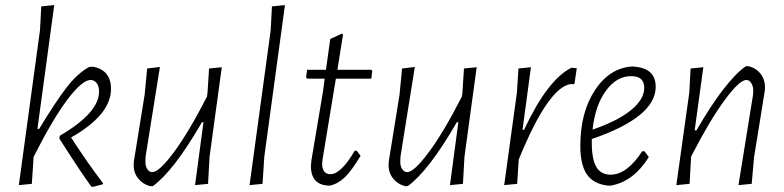

<svg xmlns="http://www.w3.org/2000/svg" viewBox="-20 -723 3080 754"><path d="M346 -461Q416 -447 416 -374Q416 -272 259 -183Q328 -77 385 -3L383 1L344 11L338 9Q293 -53 213 -179L215 -190Q369 -280 369 -363Q369 -386 359 -397.5Q349 -409 336 -409Q303 -409 245.5 -333Q188 -257 112 -107L105 -1L54 4L137 -604L142 -698L193 -703L127 -217H134Q196 -320 240 -377.5Q284 -435 330 -460Z M608 -460 552 -110 551 -92Q550 -72 558 -59.5Q566 -47 578 -47Q605 -47 663.5 -126Q722 -205 793 -344L795 -360L801 -454L851 -459L803 -108L797 -1L746 4L779 -243H773Q662 -51 580 8H569Q540 0 522 -23Q504 -46 505 -78L506 -91L548 -351L558 -454Z M1099 -703 1018 -108 1011 -1 960 4 1043 -604 1048 -698Z M1276 6Q1201 6 1201 -71L1203 -94L1248 -361L1255 -414H1187L1182 -419L1186 -449H1260L1277 -570L1323 -591L1327 -587L1305 -449H1438L1442 -444L1438 -414H1299L1247 -99L1245 -81Q1245 -39 1278 -39Q1319 -39 1373 -131H1381L1396 -111Q1361 -53 1335 -27.5Q1309 -2 1276 6Z M1609 -460 1553 -110 1552 -92Q1551 -72 1559 -59.5Q1567 -47 1579 -47Q1606 -47 1664.5 -126Q1723 -205 1794 -344L1796 -360L1802 -454L1852 -459L1804 -108L1798 -1L1747 4L1780 -243H1774Q1663 -51 1581 8H1570Q1541 0 1523 -23Q1505 -46 1506 -78L1507 -91L1549 -351L1559 -454Z M2065 -459 2032 -213H2038Q2130 -410 2224 -457L2245 -455L2236 -394L2231 -392L2221 -393Q2132 -379 2017 -96L2011 -1L1960 4L2010 -360L2016 -454Z M2528 -106Q2466 -8 2377 6H2367Q2310 -1 2284.5 -38.5Q2259 -76 2259 -150Q2259 -283 2317.5 -370.5Q2376 -458 2466 -462L2473 -461Q2555 -454 2555 -382Q2555 -263 2304 -177V-163Q2304 -97 2322 -67Q2340 -37 2378 -37Q2442 -37 2502 -129H2511ZM2459 -424Q2401 -424 2359 -366Q2317 -308 2307 -214Q2406 -248 2458 -290.5Q2510 -333 2510 -378Q2510 -424 2459 -424Z M2636 4 2687 -360 2692 -454 2742 -459 2708 -211H2715Q2828 -406 2909 -463H2920Q2949 -456 2967 -433Q2985 -410 2984 -377L2983 -364L2941 -104L2932 -1L2880 4L2937 -349L2938 -363Q2939 -382 2931 -395.5Q2923 -409 2911 -409Q2884 -409 2825.5 -329.5Q2767 -250 2695 -110L2694 -108L2688 -1Z"/></svg>

Font: Alegreya Sans SC Light
Style: Italic
Weight: 300
Italic angle: -7°
Designer: Juan Pablo del Peral
Foundry: Huerta Tipografica
Version: Version 2.007